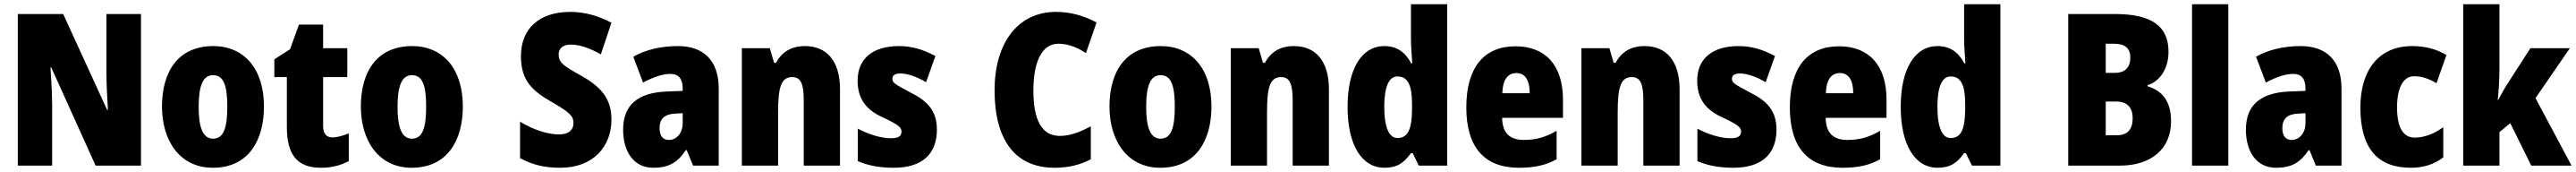

<svg xmlns="http://www.w3.org/2000/svg" viewBox="-20 -780 12149 810"><path d="M645 0V-714H482V-436C482 -391 485 -327 489 -263H485L278 -714H64V0H226V-281C226 -325 223 -393 218 -462H222L431 0Z M1225 -278C1225 -460 1128 -563 986 -563C821 -563 744 -444 744 -278C744 -120 826 10 984 10C1155 10 1225 -123 1225 -278ZM917 -277C917 -378 938 -426 985 -426C1035 -426 1052 -377 1052 -278C1052 -178 1035 -127 985 -127C937 -127 917 -179 917 -277Z M1548 -133C1519 -133 1504 -151 1504 -187V-417H1618V-553H1504V-664H1390L1348 -548L1274 -501V-417H1333V-182C1333 -46 1386 10 1494 10C1548 10 1587 -2 1625 -21V-152C1597 -141 1572 -133 1548 -133Z M2163 -278C2163 -460 2066 -563 1924 -563C1759 -563 1682 -444 1682 -278C1682 -120 1764 10 1922 10C2093 10 2163 -123 2163 -278ZM1855 -277C1855 -378 1876 -426 1923 -426C1973 -426 1990 -377 1990 -278C1990 -178 1973 -127 1923 -127C1875 -127 1855 -179 1855 -277Z M2864 -217C2864 -317 2813 -372 2722 -423C2633 -472 2615 -487 2615 -524C2615 -550 2632 -570 2673 -570C2713 -570 2761 -554 2814 -524L2864 -673C2803 -705 2739 -724 2670 -724C2523 -724 2437 -645 2437 -515C2437 -398 2494 -350 2585 -298C2667 -251 2685 -233 2685 -200C2685 -169 2663 -147 2617 -147C2563 -147 2495 -169 2433 -207V-35C2496 -2 2550 10 2623 10C2777 10 2864 -89 2864 -217Z M3178 -563C3095 -563 3024 -545 2967 -513L3013 -391C3063 -418 3107 -432 3142 -432C3180 -432 3200 -410 3200 -364V-352L3122 -349C2990 -343 2919 -287 2919 -169C2919 -70 2966 10 3061 10C3137 10 3176 -16 3215 -73H3219L3249 0H3370V-363C3370 -496 3297 -563 3178 -563ZM3166 -245 3200 -247V-200C3200 -153 3171 -121 3135 -121C3107 -121 3091 -139 3091 -177C3091 -220 3114 -243 3166 -245Z M3777 -563C3713 -563 3668 -536 3640 -484H3631L3611 -553H3479V0H3650V-250C3650 -370 3664 -417 3717 -417C3760 -417 3771 -379 3771 -306V0H3942V-360C3942 -493 3879 -563 3777 -563Z M4399 -170C4399 -259 4353 -305 4277 -343C4200 -384 4189 -390 4189 -409C4189 -426 4202 -434 4227 -434C4263 -434 4309 -416 4348 -393L4392 -516C4334 -547 4281 -563 4220 -563C4098 -563 4025 -505 4025 -400C4025 -318 4063 -265 4138 -230C4220 -192 4232 -180 4232 -160C4232 -138 4216 -129 4182 -129C4134 -129 4075 -148 4026 -174V-21C4081 2 4135 10 4196 10C4330 10 4399 -55 4399 -170Z M4971 -574C5019 -574 5060 -557 5102 -530L5152 -674C5090 -708 5025 -724 4961 -724C4778 -724 4671 -574 4671 -355C4671 -125 4765 10 4954 10C5018 10 5074 -3 5125 -30V-185C5077 -160 5031 -140 4979 -140C4895 -140 4854 -212 4854 -354C4854 -491 4896 -574 4971 -574Z M5694 -278C5694 -460 5597 -563 5455 -563C5290 -563 5213 -444 5213 -278C5213 -120 5295 10 5453 10C5624 10 5694 -123 5694 -278ZM5386 -277C5386 -378 5407 -426 5454 -426C5504 -426 5521 -377 5521 -278C5521 -178 5504 -127 5454 -127C5406 -127 5386 -179 5386 -277Z M6083 -563C6019 -563 5974 -536 5946 -484H5937L5917 -553H5785V0H5956V-250C5956 -370 5970 -417 6023 -417C6066 -417 6077 -379 6077 -306V0H6248V-360C6248 -493 6185 -563 6083 -563Z M6510 10C6570 10 6602 -13 6635 -59H6643L6672 0H6806V-760H6635V-595C6635 -566 6638 -525 6641 -482H6636C6607 -536 6567 -563 6509 -563C6404 -563 6336 -458 6336 -277C6336 -97 6403 10 6510 10ZM6571 -130C6533 -130 6509 -177 6509 -278C6509 -373 6532 -420 6571 -420C6621 -420 6640 -378 6640 -290V-263C6639 -170 6620 -130 6571 -130Z M7128 -562C6980 -562 6896 -463 6896 -274C6896 -86 6982 10 7144 10C7217 10 7272 -2 7322 -30V-164C7268 -133 7224 -121 7167 -121C7099 -121 7066 -156 7065 -225H7352V-310C7352 -474 7268 -562 7128 -562ZM7133 -436C7171 -436 7195 -405 7195 -341H7066C7068 -410 7095 -436 7133 -436Z M7737 -563C7673 -563 7628 -536 7600 -484H7591L7571 -553H7439V0H7610V-250C7610 -370 7624 -417 7677 -417C7720 -417 7731 -379 7731 -306V0H7902V-360C7902 -493 7839 -563 7737 -563Z M8359 -170C8359 -259 8313 -305 8237 -343C8160 -384 8149 -390 8149 -409C8149 -426 8162 -434 8187 -434C8223 -434 8269 -416 8308 -393L8352 -516C8294 -547 8241 -563 8180 -563C8058 -563 7985 -505 7985 -400C7985 -318 8023 -265 8098 -230C8180 -192 8192 -180 8192 -160C8192 -138 8176 -129 8142 -129C8094 -129 8035 -148 7986 -174V-21C8041 2 8095 10 8156 10C8290 10 8359 -55 8359 -170Z M8654 -562C8506 -562 8422 -463 8422 -274C8422 -86 8508 10 8670 10C8743 10 8798 -2 8848 -30V-164C8794 -133 8750 -121 8693 -121C8625 -121 8592 -156 8591 -225H8878V-310C8878 -474 8794 -562 8654 -562ZM8659 -436C8697 -436 8721 -405 8721 -341H8592C8594 -410 8621 -436 8659 -436Z M9119 10C9179 10 9211 -13 9244 -59H9252L9281 0H9415V-760H9244V-595C9244 -566 9247 -525 9250 -482H9245C9216 -536 9176 -563 9118 -563C9013 -563 8945 -458 8945 -277C8945 -97 9012 10 9119 10ZM9180 -130C9142 -130 9118 -177 9118 -278C9118 -373 9141 -420 9180 -420C9230 -420 9249 -378 9249 -290V-263C9248 -170 9229 -130 9180 -130Z M9955 -714H9735V0H9978C10128 0 10220 -80 10220 -209C10220 -304 10178 -353 10109 -374V-379C10164 -395 10208 -453 10208 -536C10208 -656 10130 -714 9955 -714ZM9956 -437H9912V-574H9952C10003 -574 10028 -552 10028 -509C10028 -464 10004 -437 9956 -437ZM9912 -302H9961C10015 -302 10039 -271 10039 -224C10039 -172 10016 -143 9964 -143H9912Z M10490 0V-760H10319V0Z M10832 -563C10749 -563 10678 -545 10621 -513L10667 -391C10717 -418 10761 -432 10796 -432C10834 -432 10854 -410 10854 -364V-352L10776 -349C10644 -343 10573 -287 10573 -169C10573 -70 10620 10 10715 10C10791 10 10830 -16 10869 -73H10873L10903 0H11024V-363C11024 -496 10951 -563 10832 -563ZM10820 -245 10854 -247V-200C10854 -153 10825 -121 10789 -121C10761 -121 10745 -139 10745 -177C10745 -220 10768 -243 10820 -245Z M11351 10C11413 10 11462 -7 11504 -39V-181C11461 -150 11415 -132 11369 -132C11316 -132 11286 -178 11286 -274C11286 -370 11317 -421 11366 -421C11402 -421 11435 -410 11472 -388L11519 -521C11473 -548 11421 -563 11358 -563C11197 -563 11113 -447 11113 -274C11113 -78 11197 10 11351 10Z M11769 -459V-760H11598V0H11769V-158L11820 -200L11919 0H12109L11939 -318L12101 -553H11915L11811 -392C11797 -371 11778 -338 11764 -310H11761C11766 -357 11769 -410 11769 -459Z"/></svg>

Font: Noto Sans Condensed Black
Style: Regular
Weight: 900
Width: 3
Designer: Monotype Design Team
Foundry: Monotype Imaging Inc.
Version: Version 2.013